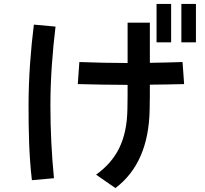

<svg xmlns="http://www.w3.org/2000/svg" viewBox="-20 -885 1040 975"><path d="M262 -750 152 -760C136 -634 125 -487 125 -350C125 -223 127 -97 142 30L254 20C242 -104 236 -224 236 -350C236 -486 247 -627 262 -750ZM375 -458C458 -456 545 -454 628 -454C628 -413 628 -371 627 -330C624 -169 570 -72 468 2L566 70C678 -14 737 -147 740 -330C741 -371 741 -413 741 -455C800 -455 861 -457 915 -458L907 -570C854 -568 797 -567 741 -566V-770H628V-565C548 -565 466 -567 383 -570ZM775 -670H849V-865H775ZM901 -670H975V-865H901Z"/></svg>

Font: KT Kiyosuna Sans Bold
Style: Regular
Weight: 700
Designer: [Zen Kaku Gothic] Yoshimichi Ohira
Version: Version 1.010;Glyphs 3.1.2 (3151)